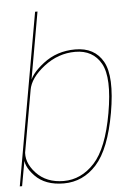

<svg xmlns="http://www.w3.org/2000/svg" viewBox="-58 -827 614 873"><g transform="rotate(-5 249.0 -390.5)"><path d="M-3 0H7.5L25.5 -100L146.5 -785H135.5ZM198 4Q286 4 348 -64.8Q410 -133.5 439 -297Q467.5 -461 429 -529.8Q390.5 -598.5 302 -598.5Q218 -598.5 155.8 -550.2Q93.5 -502 86 -459L84 -432Q93.5 -487 158.2 -537.2Q223 -587.5 301 -587.5Q382 -587.5 418.8 -522Q455.5 -456.5 427.5 -297Q399.5 -138 339 -72.5Q278.5 -7 198.5 -7Q119.5 -7 72.8 -57.5Q26 -108 36 -163L28.5 -135.5Q20.5 -92.5 67 -44.2Q113.5 4 198 4Z"/></g></svg>

Font: Anybody Thin
Style: Italic
Weight: 100
Italic angle: -10°
Designer: Tyler Finck
Foundry: Etcetera Type Company
Version: Version 1.114;gftools[0.9.25]